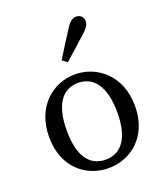

<svg xmlns="http://www.w3.org/2000/svg" viewBox="-141 -854 831 964"><g transform="rotate(-20 274.5 -372.5)"><path d="M274.5 13.1C389.9 13.1 504 -70.1 504 -235.5C504 -400.9 389.2 -487.7 274.5 -487.7C157.9 -487.7 45 -400.8 45 -235.5C45 -70.2 157.1 13.1 274.5 13.1ZM274.5 -32.3C187.3 -32.3 139.5 -100.9 139.5 -235.4C139.5 -369.8 187.3 -442.2 274.5 -442.2C359.7 -442.2 409.5 -369.8 409.5 -235.4C409.5 -100.9 359.7 -32.3 274.5 -32.3ZM236 -576.5 261.8 -556.8C302.9 -592.8 342.1 -627.9 383.1 -665.3C410.8 -690.5 416.9 -706.1 416.9 -720C416.9 -745.6 398.4 -758.1 378.9 -758.1C361 -758.1 343.9 -747.6 324.4 -716.8C292.8 -668.5 264.4 -622.5 236 -576.5Z"/></g></svg>

Font: Source Serif Variable
Style: Regular
Weight: 389
Designer: Frank Grießhammer
Foundry: Adobe Systems Incorporated
Version: Version 3.001;hotconv 1.0.111;makeotfexe 2.5.65597